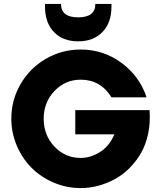

<svg xmlns="http://www.w3.org/2000/svg" viewBox="-20 -965 802 985"><path d="M394 0Q321.8 0 255.9 -28.1Q189.9 -56.2 142.1 -104Q94.2 -151.9 66.2 -217.8Q38.1 -283.7 38.1 -356Q38.1 -452.1 85.7 -533.9Q133.3 -615.7 215.3 -663.3Q297.4 -710.9 394 -710.9Q510.7 -710.9 603.5 -642.3Q696.3 -573.7 731.9 -465.8H551.8Q496.1 -556.2 394 -556.2Q314.5 -556.2 259.3 -498Q204.1 -439.9 204.1 -356Q204.1 -271.5 259.3 -213.1Q314.5 -154.8 394 -154.8Q444.3 -154.8 492.7 -184.8Q541 -214.8 566.9 -275.9L747.1 -399.9Q752 -336.9 740.2 -280.3Q728.5 -223.6 703.9 -180.7Q679.2 -137.7 644.5 -102.8Q609.9 -67.9 568.6 -45.7Q527.3 -23.4 482.9 -11.7Q438.5 0 394 0ZM366.2 -275.9V-399.9H583H747.1Q743.2 -395 736.1 -386.5Q729 -377.9 707.8 -356.7Q686.5 -335.4 666 -319.1Q645.5 -302.7 618.4 -289.3Q591.3 -275.9 568.8 -275.9ZM210.9 -931.2V-944.8H293Q293 -876 380.9 -876Q469.2 -876 469.2 -944.8H551.8V-931.2Q551.8 -848.1 505.4 -800.5Q459 -752.9 380.9 -752.9Q302.7 -752.9 256.8 -800.5Q210.9 -848.1 210.9 -931.2Z"/></svg>

Font: Biathlonist
Style: Bold
Weight: 700
Designer: Go4gold
Foundry: Go4gold
Version: Version 3.010;FEAKit 1.0